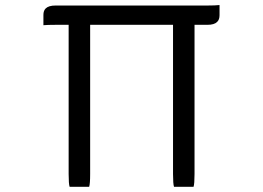

<svg xmlns="http://www.w3.org/2000/svg" viewBox="-20 -723 1040 758"><path d="M744.1 14.6Q748 2.9 748 -36.1V-625H798.8Q826.2 -625 837.4 -636.7Q846.7 -645.5 846.7 -663.1V-703.1Q830.1 -701.2 798.8 -701.2H199.2Q171.9 -701.2 160.2 -689.5Q151.4 -680.7 151.4 -664.1V-623.5Q167.5 -625 199.2 -625H251V-36.1Q251 3.4 254.9 14.6H332Q335.9 2.9 335.9 -36.1V-625H663.1V-36.1Q663.1 3.4 667 14.6Z"/></svg>

Font: YuPearl-Light
Style: Light
Weight: 300
Designer: Max Yao
Foundry: Max-Everyday
Version: Version 1.011; ttfautohint (v1.8.3)